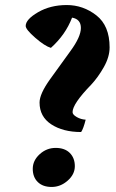

<svg xmlns="http://www.w3.org/2000/svg" viewBox="-20 -730 462 762"><path d="M415 -542C415 -599.3 397.5 -641.7 362.5 -669C327.5 -696.3 288.3 -710 245 -710C201.7 -710 163.7 -700.5 131 -681.5C98.3 -662.5 82 -644.3 82 -627C82 -617.7 94.7 -602 120 -580C145.3 -558 166 -544.7 182 -540C220.7 -574.7 248.7 -614.7 266 -660C289.3 -656 301 -642.3 301 -619C301 -595.7 287.3 -565.3 260 -528L178 -414.5C150.7 -376.2 137 -345.7 137 -323C137 -285.7 152.5 -256.8 183.5 -236.5C214.5 -216.2 254 -206 302 -206C308 -214.7 314 -231 320 -255C307.3 -255.7 295.5 -259.2 284.5 -265.5C273.5 -271.8 268 -278.3 268 -285C268 -307 292.7 -343.3 342 -394C360 -413.3 376.7 -436.5 392 -463.5C407.3 -490.5 415 -516.7 415 -542ZM110 -60C110 -38 116.7 -20.5 130 -7.5C143.3 5.5 161.7 12 185 12C208.3 12 229.5 3.7 248.5 -13C267.5 -29.7 277 -48.8 277 -70.5C277 -92.2 270.3 -109.7 257 -123C243.7 -136.3 225 -143 201 -143C177 -143 155.8 -134.7 137.5 -118C119.2 -101.3 110 -82 110 -60Z"/></svg>

Font: Oleo Script
Style: Regular
Weight: 400
Designer: Soytutype
Foundry: Soytutype
Version: Version 1.002